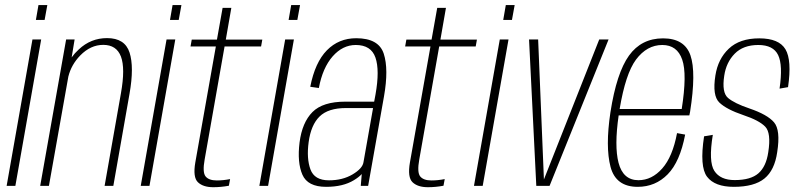

<svg xmlns="http://www.w3.org/2000/svg" viewBox="-20 -756 3257 781"><path d="M7 0 112 -595.5H147.5L42.5 0ZM136.5 -735.5H172.5L161.5 -675H126Z M143.5 0 249 -595.5H283.5L271.5 -522.5Q283.5 -539.5 300.5 -555Q349.5 -601 415.5 -601Q488 -601 507 -542.2Q526 -483.5 507 -375.5L441 0H405.5L472 -377Q490 -478 472 -525.8Q454 -573.5 400 -573.5Q348.5 -573.5 306.5 -530.5Q270 -493 258 -444.5L179 0Z M552.5 0 657.5 -595.5H693L588 0ZM682 -735.5H718L707 -675H671.5Z M847.5 5.5Q806 5.5 785 -14.8Q764 -35 774.5 -95.5L858 -567H755L760 -595H862.5L885.5 -724H921L898.5 -595H1047L1042 -567H893.5L812.5 -107.5Q803 -55 816.2 -38.5Q829.5 -22 862 -22Q888 -22 916 -27.5L911 -0.5Q879 5.5 847.5 5.5Z M1035 0 1140 -595.5H1175.5L1070.5 0ZM1164.5 -735.5H1200.5L1189.5 -675H1154Z M1447.5 0 1451.5 -48Q1439.5 -35 1419.5 -23Q1375.5 4 1306.5 4Q1231.5 4 1210 -45.5Q1188.5 -95 1198.5 -176.5Q1209 -258 1251 -300.2Q1293 -342.5 1385 -342.5H1502L1507.5 -372Q1525 -470.5 1507.2 -521.8Q1489.5 -573 1427 -573Q1374 -573 1333.2 -526.8Q1292.5 -480.5 1277 -398L1242 -403Q1261.5 -502.5 1309.8 -551.5Q1358 -600.5 1429 -600.5Q1520.5 -600.5 1541 -537.5Q1561.5 -474.5 1542 -364L1477.5 0ZM1458.5 -96 1497.5 -316.5H1387.5Q1315 -316.5 1280 -282.2Q1245 -248 1235.5 -178Q1226.5 -111.5 1242.8 -67Q1259 -22.5 1318 -22.5Q1373.5 -22.5 1414 -46.5Q1454.5 -70.5 1458.5 -96Z M1720.5 5.5Q1679 5.5 1658 -14.8Q1637 -35 1647.5 -95.5L1731 -567H1628L1633 -595H1735.5L1758.5 -724H1794L1771.5 -595H1920L1915 -567H1766.5L1685.5 -107.5Q1676 -55 1689.2 -38.5Q1702.5 -22 1735 -22Q1761 -22 1789 -27.5L1784 -0.5Q1752 5.5 1720.5 5.5Z M1908 0 2013 -595.5H2048.5L1943.5 0ZM2037.5 -735.5H2073.5L2062.5 -675H2027Z M2161.5 0 2132 -595.5H2169L2192.5 -26L2417.5 -595.5H2455.5L2215.5 0Z M2574 4Q2485 4 2463.5 -77.2Q2442 -158.5 2463 -299Q2488 -459.5 2538.5 -529.8Q2589 -600 2677 -600Q2764.5 -600 2788.5 -531Q2812.5 -462 2787 -301Q2785.5 -292 2784 -286.5H2496.5Q2478.5 -161.5 2496 -94Q2514.5 -23 2577 -23Q2631.5 -23 2673.8 -70.8Q2716 -118.5 2734 -214.5L2767 -208.5Q2746 -98 2696 -47Q2646 4 2574 4ZM2500.5 -312.5H2753Q2775.5 -455 2755 -513.5Q2734.5 -573 2674 -573Q2611.5 -573 2567 -513.5Q2524.5 -456 2500.5 -312.5Z M2965 4Q2887.5 4 2856.2 -37Q2825 -78 2844 -201.5L2879.5 -207.5Q2861.5 -98 2885.8 -60.8Q2910 -23.5 2968.5 -23.5Q3033.5 -23.5 3065 -51Q3096.5 -78.5 3105 -136.5Q3117.5 -215.5 3092.5 -241Q3067.5 -266.5 3004.5 -287.5Q2935 -311 2906 -339Q2877 -367 2890 -449Q2900.5 -516.5 2944.8 -558.2Q2989 -600 3068.5 -600Q3148.5 -600 3175 -555.5Q3201.5 -511 3185.5 -401.5L3151 -395.5Q3165 -491 3145.2 -532Q3125.5 -573 3064.5 -573Q3003.5 -573 2968.8 -537.8Q2934 -502.5 2926 -448Q2915.5 -379.5 2941.5 -357.5Q2967.5 -335.5 3028 -315Q3101.5 -290 3128.5 -258.5Q3155.5 -227 3141.5 -137.5Q3131 -63.5 3089.5 -29.8Q3048 4 2965 4Z"/></svg>

Font: Anybody ExtraLight
Style: Italic
Weight: 200
Italic angle: -10°
Designer: Tyler Finck
Foundry: Etcetera Type Company
Version: Version 1.010; ttfautohint (v1.8.3) -l 8 -r 50 -G 200 -x 14 